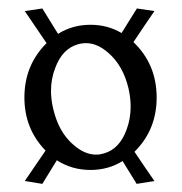

<svg xmlns="http://www.w3.org/2000/svg" viewBox="-20 -436 440 465"><path d="M311 9.3 276.9 -45.9Q242.2 -24.4 199.2 -24.4Q153.8 -24.4 117.7 -47.9L82.5 9.3L40 2.4L90.3 -71.3Q39.1 -124 39.1 -199.7Q39.1 -278.3 92.8 -331.5L40 -409.2L82.5 -415.5L120.6 -354Q155.8 -376 199.2 -376Q240.7 -376 274.4 -356L311.5 -415.5L354 -409.2Q328.1 -371.6 303.2 -334Q359.4 -280.3 359.4 -199.7Q359.4 -121.6 305.7 -68.4Q329.6 -32.7 354 2.4ZM212.9 -61.5Q222.2 -61.5 231.9 -64.5Q269.5 -75.2 286.6 -122.1Q296.4 -148.4 296.4 -177.7Q296.4 -199.7 291 -222.7Q277.8 -277.8 241.7 -308.6Q215.3 -331.5 188.5 -331.5Q178.2 -331.5 168.5 -328.6Q130.9 -317.9 113.8 -271.5Q103.5 -245.1 103.5 -215.8Q103.5 -193.8 109.4 -170.4Q122.6 -115.2 158.2 -85Q185.1 -61.5 212.9 -61.5Z"/></svg>

Font: Quaaykop
Style: Regular
Weight: 400
Designer: Tup Wanders
Foundry: Free font, DO NOT SELL
Version: Version 1.00;July 31, 2023;FontCreator 11.5.0.2430 64-bit